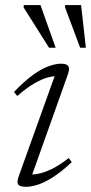

<svg xmlns="http://www.w3.org/2000/svg" viewBox="-20 -710 351 740"><path d="M52.5 -31.5 196 -431.5 209.5 -417Q191 -418 167.2 -412.2Q143.5 -406.5 113.8 -389.5Q84 -372.5 46.5 -340L34 -355.5Q75.5 -399 109.2 -422.8Q143 -446.5 169.5 -455.5Q196 -464.5 214.5 -464.5Q237.5 -464.5 243.5 -455Q249.5 -445.5 241.5 -423L98 -20L85.5 -37.5Q103.5 -36 126.8 -40.2Q150 -44.5 179.2 -58.5Q208.5 -72.5 245 -101L256.5 -85Q217 -48 184.2 -27.2Q151.5 -6.5 125.8 1.8Q100 10 81 10Q56 10 50 0.8Q44 -8.5 52.5 -31.5ZM194.5 -526H169L71 -681.5L71.5 -690.5H136ZM311 -526H289L230.5 -682L231 -690.5H292.5Z"/></svg>

Font: Newsreader Light
Style: Italic
Weight: 300
Italic angle: -17°
Designer: Hugues Gentile
Foundry: Production Type
Version: Version 1.003